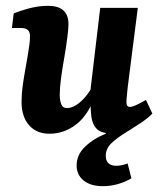

<svg xmlns="http://www.w3.org/2000/svg" viewBox="-20 -450 556 659"><path d="M150 9Q105 9 79.5 -20.5Q54 -50 54 -100Q54 -128 58 -156.5Q62 -185 67 -212.5Q72 -240 76 -264Q78 -277 80.5 -294Q83 -311 83 -325Q83 -341 75 -347.5Q67 -354 51 -354H21L27 -404Q64 -418 91 -424Q118 -430 145 -430Q215 -430 215 -367Q215 -358 214 -347.5Q213 -337 211 -321Q207 -288 200.5 -251.5Q194 -215 189.5 -181.5Q185 -148 185 -124Q185 -107 190 -93Q195 -79 210 -79Q224 -79 240 -88.5Q256 -98 272.5 -117Q289 -136 303 -165L313 -137Q286 -58 243.5 -24.5Q201 9 150 9ZM355 7Q324 7 309 -11Q294 -29 292 -65Q291 -80 291 -98Q291 -116 290 -137L324 -423H453L418 -148Q417 -135 415.5 -122Q414 -109 414 -99Q414 -83 426 -83Q433 -83 445.5 -88.5Q458 -94 481 -107L503 -60Q469 -27 429.5 -10Q390 7 355 7ZM333 189Q291 189 267 169.5Q243 150 243 118Q243 81 272.5 53Q302 25 343 9V-27L503 -60Q487 -44 463 -28Q439 -12 413 4Q382 23 362.5 41.5Q343 60 343 85Q343 102 352.5 110.5Q362 119 378 119Q388 119 398 117Q408 115 418 111L431 162Q409 175 384 182Q359 189 333 189Z"/></svg>

Font: Rasa
Style: Italic
Weight: 400
Italic angle: -7.10001°
Designer: Anna Giedrys (Yrsa+Rasa design), David Brezina (Yrsa art-direction, Rasa art-direction, design)
Foundry: Rosetta Type Foundry
Version: Version 2.004